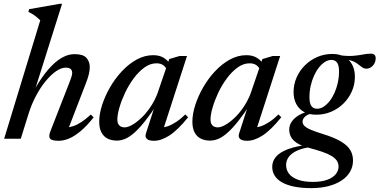

<svg xmlns="http://www.w3.org/2000/svg" viewBox="-20 -734 2008 1016"><path d="M130 -128.5 90 0H2L193 -626.5Q184 -635.5 175 -643Q166 -650.5 155.2 -657.5Q144.5 -664.5 130 -671L134.5 -685.5L296.5 -714H308.5L158 -236.5L151.5 -239.5Q177 -287.5 204 -325.8Q231 -364 259 -391.2Q287 -418.5 316 -433Q345 -447.5 375 -447.5Q419.5 -447.5 437.2 -428Q455 -408.5 455 -378Q455 -361.5 450 -340.8Q445 -320 434.5 -293.5L335.5 -36.5L329 -59.5Q347.5 -59.5 368.5 -66.8Q389.5 -74 412.8 -89.5Q436 -105 460.5 -128L475.5 -113Q439 -67 406.2 -39.8Q373.5 -12.5 345 -0.8Q316.5 11 290 11Q254.5 11 245 -0.2Q235.5 -11.5 247.5 -41.5L349.5 -303Q355.5 -318.5 358.8 -329.5Q362 -340.5 362 -348.5Q362 -361 354.2 -368.5Q346.5 -376 327 -376Q304 -376 276.5 -357Q249 -338 221.2 -304.2Q193.5 -270.5 169.8 -225.5Q146 -180.5 130 -128.5Z M752.5 -28.5 805.5 -192.5H818Q779 -132.5 747.5 -93Q716 -53.5 690.2 -31Q664.5 -8.5 642.2 0.8Q620 10 598.5 10Q570.5 10 549.5 -0.5Q528.5 -11 516.8 -33.2Q505 -55.5 505 -90Q505 -130.5 520.2 -178Q535.5 -225.5 562.2 -272Q589 -318.5 625 -357Q661 -395.5 703.2 -418.8Q745.5 -442 790.5 -442Q821.5 -442 843.2 -430Q865 -418 882.5 -392.5L863 -364.5Q857.5 -379 843.8 -389Q830 -399 808 -399Q775 -399 744.5 -377Q714 -355 687.8 -319.8Q661.5 -284.5 642.2 -243.8Q623 -203 612 -165.2Q601 -127.5 601 -101.5Q601 -80 611.5 -70Q622 -60 640 -60Q656 -60 678.8 -72.8Q701.5 -85.5 726.5 -108.8Q751.5 -132 774.2 -165Q797 -198 812.5 -237.5L875.5 -421.5L929.5 -437.5H969.5L840 -37L828 -60Q845.5 -58.5 867 -65.8Q888.5 -73 912.5 -88.8Q936.5 -104.5 960.5 -128.5L975.5 -113.5Q920.5 -45.5 876.8 -17.2Q833 11 794.5 11Q768 11 757 0.8Q746 -9.5 752.5 -28.5Z M1245.5 -28.5 1298.5 -192.5H1311Q1272 -132.5 1240.5 -93Q1209 -53.5 1183.2 -31Q1157.5 -8.5 1135.2 0.8Q1113 10 1091.5 10Q1063.5 10 1042.5 -0.5Q1021.5 -11 1009.8 -33.2Q998 -55.5 998 -90Q998 -130.5 1013.2 -178Q1028.5 -225.5 1055.2 -272Q1082 -318.5 1118 -357Q1154 -395.5 1196.2 -418.8Q1238.5 -442 1283.5 -442Q1314.5 -442 1336.2 -430Q1358 -418 1375.5 -392.5L1356 -364.5Q1350.5 -379 1336.8 -389Q1323 -399 1301 -399Q1268 -399 1237.5 -377Q1207 -355 1180.8 -319.8Q1154.5 -284.5 1135.2 -243.8Q1116 -203 1105 -165.2Q1094 -127.5 1094 -101.5Q1094 -80 1104.5 -70Q1115 -60 1133 -60Q1149 -60 1171.8 -72.8Q1194.5 -85.5 1219.5 -108.8Q1244.5 -132 1267.2 -165Q1290 -198 1305.5 -237.5L1368.5 -421.5L1422.5 -437.5H1462.5L1333 -37L1321 -60Q1338.5 -58.5 1360 -65.8Q1381.5 -73 1405.5 -88.8Q1429.5 -104.5 1453.5 -128.5L1468.5 -113.5Q1413.5 -45.5 1369.8 -17.2Q1326 11 1287.5 11Q1261 11 1250 0.8Q1239 -9.5 1245.5 -28.5Z M1918.5 -370.5Q1907.5 -370.5 1899 -376Q1890.5 -381.5 1881.2 -389.2Q1872 -397 1859.5 -404.5Q1847 -412 1827.8 -416.2Q1808.5 -420.5 1779.5 -419L1771.5 -442.5Q1817.5 -436 1848 -438.5Q1878.5 -441 1900.5 -445.5Q1922.5 -450 1942 -450Q1955 -450 1961.5 -444Q1968 -438 1968 -426Q1968 -414 1964 -404Q1960 -394 1953 -386.5Q1946 -379 1937.2 -374.8Q1928.5 -370.5 1918.5 -370.5ZM1657.5 -158.5Q1675 -158.5 1691.8 -169Q1708.5 -179.5 1723.5 -198.2Q1738.5 -217 1749.8 -242Q1761 -267 1767.5 -296Q1774 -325 1774 -356.5Q1774 -389 1763.5 -403Q1753 -417 1734 -417Q1716.5 -417 1699.8 -406.5Q1683 -396 1668 -377.2Q1653 -358.5 1641.8 -333.5Q1630.5 -308.5 1624 -279.5Q1617.5 -250.5 1617.5 -219Q1617.5 -186.5 1628 -172.5Q1638.5 -158.5 1657.5 -158.5ZM1738 -448.5Q1777 -448.5 1803.5 -433.2Q1830 -418 1844 -391.2Q1858 -364.5 1858 -328Q1858 -287 1842 -250.8Q1826 -214.5 1797.8 -186.5Q1769.5 -158.5 1732.5 -142.8Q1695.5 -127 1653.5 -127Q1615 -127 1588.2 -142Q1561.5 -157 1547.5 -184Q1533.5 -211 1533.5 -247Q1533.5 -287.5 1549.5 -324Q1565.5 -360.5 1593.8 -388.5Q1622 -416.5 1659 -432.5Q1696 -448.5 1738 -448.5ZM1627.5 261.5Q1576.5 261.5 1538 253.8Q1499.5 246 1473.2 231.5Q1447 217 1433.8 196Q1420.5 175 1420.5 149Q1420.5 118.5 1440.8 95Q1461 71.5 1504.2 55.2Q1547.5 39 1617 31H1660L1659 41.5Q1620.5 43 1589.8 50.5Q1559 58 1537.5 70.8Q1516 83.5 1505 100.8Q1494 118 1494 139Q1494 165.5 1509.5 185.5Q1525 205.5 1556.5 217Q1588 228.5 1635.5 228.5Q1682 228.5 1712 217.2Q1742 206 1756.8 187.5Q1771.5 169 1771.5 148Q1771.5 130 1762.2 116.2Q1753 102.5 1734 91Q1715 79.5 1685 69.2Q1655 59 1613.5 48Q1572 37 1549.8 21.8Q1527.5 6.5 1519 -11Q1510.5 -28.5 1510.5 -47.5Q1510.5 -71 1524 -90.8Q1537.5 -110.5 1563.2 -125.2Q1589 -140 1625.5 -147.5L1644.5 -136.5Q1612.5 -132 1596.8 -119Q1581 -106 1581 -90Q1581 -82.5 1585 -75.2Q1589 -68 1599.8 -60.5Q1610.5 -53 1631.8 -44.5Q1653 -36 1686.5 -25.5Q1749 -6.5 1784.2 14.8Q1819.5 36 1833.8 60.5Q1848 85 1848 115.5Q1848 147 1833 173.8Q1818 200.5 1789.2 220Q1760.5 239.5 1719.8 250.5Q1679 261.5 1627.5 261.5Z"/></svg>

Font: Newsreader 24pt Medium
Style: Italic
Weight: 500
Italic angle: -17°
Designer: Hugues Gentile
Foundry: Production Type
Version: Version 1.003